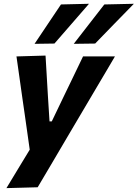

<svg xmlns="http://www.w3.org/2000/svg" viewBox="-20 -797 727 1014"><path d="M14 196.5Q43.5 147.5 75.2 95.2Q107 43 137 -6.5Q130.5 -52.5 124 -98.5Q117.5 -144.5 111 -190L98 -280Q90.5 -334 82.5 -389.8Q74.5 -445.5 67 -499L220.5 -503.5Q223.5 -449 226.8 -397Q230 -345 233 -291L241.5 -156H253.5L318 -290.5Q344 -344 368.5 -395Q393 -446 418.5 -499H587Q563.5 -458.5 541.2 -421.2Q519 -384 492.5 -339Q466 -294 429 -231.5L346 -91Q290 4.5 250.5 71.2Q211 138 179 192ZM369.5 -565.5Q410.5 -618.5 450.5 -670Q490.5 -721.5 531 -773.5L687 -777Q634 -723 583 -670.5Q532 -618 482.5 -567ZM162.5 -565.5Q198 -618.5 232.5 -670Q267 -721.5 302 -773.5L450 -777Q403 -723 357.5 -670.5Q312 -618 267.5 -567Z"/></svg>

Font: Commissioner
Style: Bold Italic
Weight: 700
Italic angle: -12°
Designer: Kostas Bartsokas
Foundry: Kostas Bartsokas
Version: Version 1.000; ttfautohint (v1.8.3)